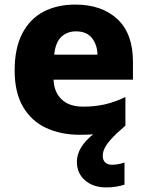

<svg xmlns="http://www.w3.org/2000/svg" viewBox="-20 -579 643 839"><path d="M429 102Q429 121 440 131Q451 141 469 141Q484 141 499 138Q514 135 524 131V228Q508 233 488.5 236.5Q469 240 444 240Q387 240 351.5 209Q316 178 316 128Q316 65 387 8Q361 10 329 10Q246 10 181.5 -20Q117 -50 80.5 -112.5Q44 -175 44 -271Q44 -368 77 -432Q110 -496 169.5 -527.5Q229 -559 309 -559Q425 -559 493 -495.5Q561 -432 561 -309V-231H214Q216 -177 249 -145Q282 -113 343 -113Q395 -113 438.5 -123Q482 -133 528 -155V-30Q487 5 466 28.5Q445 52 437 69Q429 86 429 102ZM312 -442Q273 -442 247.5 -417.5Q222 -393 217 -340H406Q405 -383 382 -412.5Q359 -442 312 -442Z"/></svg>

Font: Noto Sans Sinhala UI ExtraBold
Style: Regular
Weight: 800
Designer: Jelle Bosma - Monotype Design Team
Foundry: Monotype Imaging Inc.
Version: Version 2.006; ttfautohint (v1.8.4.7-5d5b)